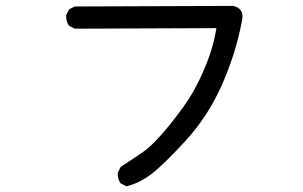

<svg xmlns="http://www.w3.org/2000/svg" viewBox="-20 -654 1040 658"><path d="M413.1 -15.6 393.6 -25.4Q381.8 -41 383.8 -62.5L393.6 -82Q432.6 -107.4 469.7 -132.8Q506.8 -158.2 561.5 -226.1Q616.2 -293.9 641.6 -338.9Q667 -383.8 689.5 -440.4Q711.9 -497.1 721.7 -557.6L236.3 -555.7L216.8 -565.4Q205.1 -581.1 207 -602.5L216.8 -622.1L236.3 -631.8L779.3 -633.8Q820.3 -624 808.6 -579.1Q787.1 -467.8 739.7 -361.3Q692.4 -254.9 615.7 -171.4Q539.1 -87.9 497.6 -56.6Q456.1 -25.4 413.1 -15.6Z"/></svg>

Font: NaikaiFont
Style: Regular-Lite
Weight: 400
Version: Version 1.67